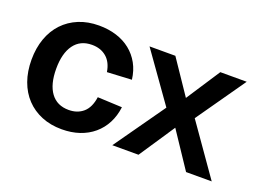

<svg xmlns="http://www.w3.org/2000/svg" viewBox="-86 -752 1327 971"><g transform="rotate(20 577.5 -267.0)"><path d="M304 12Q244 12 195.5 -8Q147 -28 112.5 -64.5Q78 -101 59.5 -152.5Q41 -204 41 -267Q41 -330 59.5 -381.5Q78 -433 112.5 -469.5Q147 -506 195.5 -526Q244 -546 304 -546Q355 -546 398 -532.5Q441 -519 473.5 -493Q506 -467 526.5 -430Q547 -393 553 -345L421 -338Q413 -389 382 -415.5Q351 -442 304 -442Q241 -442 207.5 -396Q174 -350 174 -267Q174 -183 207.5 -137.5Q241 -92 304 -92Q351 -92 382 -119Q413 -146 421 -203L553 -197Q547 -149 527 -110.5Q507 -72 474.5 -44.5Q442 -17 399 -2.5Q356 12 304 12Z M573 0 765 -272 579 -534H718L841 -352L960 -534H1102L918 -271L1108 0H970L842 -192L714 0Z"/></g></svg>

Font: Geist SemBd
Style: Regular
Weight: 400
Designer: Basement.studio, Andrés Briganti, Mateo Zaragoza
Foundry: Basement.studio, Vercel, Andrés Briganti, Guido Ferreyra, Mateo Zaragoza
Version: Version 1.401